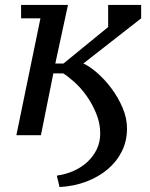

<svg xmlns="http://www.w3.org/2000/svg" viewBox="-20 -545 605 774"><path d="M316 -289 549 -471V-525H416V-436L236 -289H203L254 -525H65V-471H143L46 0H145L195 -249H235C247 -241.7 261.7 -230.3 279 -215C296.3 -199.7 312.7 -181.3 328 -160C343.3 -138.7 356.5 -114.8 367.5 -88.5C378.5 -62.2 384 -35 384 -7C384 16.3 379.3 37.7 370 57C360.7 76.3 348 93.3 332 108C316 122.7 297.5 134.7 276.5 144C255.5 153.3 233 159.7 209 163L220 209C258.7 207 294.7 199.7 328 187C361.3 174.3 390.2 157.7 414.5 137C438.8 116.3 457.8 92.2 471.5 64.5C485.2 36.8 492 6.3 492 -27C492 -55 486 -83 474 -111C462 -139 447 -165 429 -189C411 -213 391.8 -233.8 371.5 -251.5C351.2 -269.2 332.7 -281.7 316 -289Z"/></svg>

Font: PT Serif Caption
Style: Italic
Weight: 400
Italic angle: -12°
Designer: A.Korolkova, O.Umpeleva, V.Yefimov
Foundry: ParaType Ltd
Version: Version 1.000W OFL